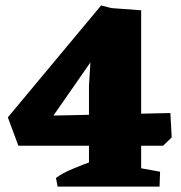

<svg xmlns="http://www.w3.org/2000/svg" viewBox="-20 -690 670 710"><path d="M48 -151 9 -256 354 -670 423 -652 431 -553 397 -578 157 -233 103 -261 610 -272 615 -182 583 -151ZM193 0 187 -32Q211 -50 251 -66.5Q291 -83 322 -94L320 0ZM431 0 434 -80 572 -55 570 0ZM309 0V-373L318 -517L352 -663L502 -652V0Z"/></svg>

Font: Eczar ExtraBold
Style: Regular
Weight: 800
Designer: Vaibhav Singh
Foundry: Rosetta Type Foundry
Version: Version 2.000